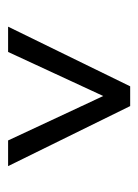

<svg xmlns="http://www.w3.org/2000/svg" viewBox="48 -764 349 486"><g transform="rotate(90 223.0 -520.5)"><path d="M198 -675H248L400 -366H335L215 -623H230L111 -366H47Z"/></g></svg>

Font: Gemunu Libre ExtraLight
Style: Regular
Weight: 400
Version: Version 1.100